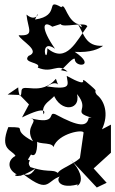

<svg xmlns="http://www.w3.org/2000/svg" viewBox="-20 -824 514 855"><path d="M250 -717C259 -698 357 -729 369 -707C322 -644 276 -537 191 -609C190 -520 151 -658 225 -607C161 -698 169 -736 213 -705ZM250 -512C262 -515 303 -570 313 -562C311 -521 413 -526 313 -593C385 -589 420 -606 439 -620C360 -616 355 -672 325 -720C360 -680 335 -724 339 -713C276 -724 272 -816 253 -792C177 -835 254 -754 136 -737C161 -800 151 -714 98 -759C104 -694 137 -663 63 -667C70 -644 166 -597 107 -575C77 -542 167 -548 148 -523C216 -494 235 -547 281 -505ZM68 -401 109 -359 78 -301C191 -357 180 -322 174 -315C154 -379 264 -388 211 -428C232 -321 342 -325 323 -405C385 -331 295 -327 388 -300H375C368 -259 334 -257 227 -315C188 -330 241 -265 114 -298C160 -286 85 -262 127 -195C18 -253 117 -257 17 -258C-23 -155 33 -158 49 -130C1 -104 22 -51 77 -40C30 -67 31 -6 137 -73C115 -36 94 -46 83 -49C209 48 182 -28 265 -43C226 -48 223 25 327 -3C307 16 386 -13 296 -112L411 11L455 -10L397 -74L474 -144V-269L434 -248C467 -317 444 -377 411 -402C390 -432 435 -401 360 -463C330 -485 390 -424 277 -486C282 -446 301 -423 189 -439C248 -482 249 -408 229 -473C163 -395 82 -454 76 -422C73 -369 62 -409 61 -435L14 -403ZM118 -136C149 -117 147 -193 144 -212C124 -172 211 -197 218 -169C238 -231 357 -251 352 -232L333 -100C316 -78 369 -73 345 -131C319 -88 188 -58 256 -36C215 -83 216 -47 115 -80C96 -106 126 -109 104 -113Z"/></svg>

Font: Charger Distortion
Style: 2
Weight: 400
Designer: Jasper
Foundry: Cannot Into Space Fonts
Version: Version 0.98